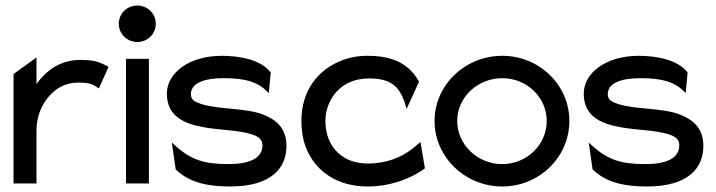

<svg xmlns="http://www.w3.org/2000/svg" viewBox="-20 -664 2593 695"><path d="M29 0H112V-191C112 -244 132 -287 158 -316C181 -343 216 -365 262 -365C307 -365 315 -359 333 -347L338 -344L373 -422L368 -425C340 -438 328 -447 270 -447C197 -447 147 -408 112 -360V-456L29 -396Z M410 -578C410 -541 440 -512 477 -512C514 -512 544 -541 544 -578C544 -615 514 -644 477 -644C440 -644 410 -615 410 -578ZM436 0H519V-451H436Z M584 -325C584 -241 650 -215 720 -203C775 -193 844 -193 891 -178C913 -171 930 -161 930 -138C930 -89 879 -70 807 -70C719 -70 671 -85 612 -139L602 -148L616 -51L618 -49C669 0 740 11 813 11C964 11 1017 -57 1017 -136C1017 -201 978 -232 931 -250C867 -274 771 -267 707 -288C686 -295 671 -302 671 -323C671 -365 723 -381 789 -381C870 -381 912 -367 946 -334L953 -327L960 -402L959 -403C924 -447 850 -462 783 -462C663 -462 584 -399 584 -325Z M1071 -226C1071 -192 1076 -160 1087 -131C1119 -48 1196 11 1311 11C1393 11 1466 -17 1516 -53L1518 -55L1502 -150L1472 -125C1432 -94 1378 -72 1311 -72C1289 -72 1267 -76 1248 -83C1195 -104 1158 -153 1158 -226C1158 -248 1162 -268 1170 -287C1192 -340 1240 -380 1316 -380C1388 -380 1426 -358 1448 -283L1452 -270L1497 -369L1495 -371C1452 -449 1374 -462 1311 -462C1275 -462 1244 -456 1214 -444C1132 -411 1071 -338 1071 -226Z M1553 -226C1553 -95 1664 11 1798 11C1932 11 2041 -95 2041 -226C2041 -357 1932 -462 1798 -462C1664 -462 1553 -357 1553 -226ZM1635 -226C1635 -312 1709 -381 1798 -381C1887 -381 1959 -312 1959 -226C1959 -140 1887 -70 1798 -70C1709 -70 1635 -140 1635 -226Z M2093 -325C2093 -241 2159 -215 2229 -203C2284 -193 2353 -193 2400 -178C2422 -171 2439 -161 2439 -138C2439 -89 2388 -70 2316 -70C2228 -70 2180 -85 2121 -139L2111 -148L2125 -51L2127 -49C2178 0 2249 11 2322 11C2473 11 2526 -57 2526 -136C2526 -201 2487 -232 2440 -250C2376 -274 2280 -267 2216 -288C2195 -295 2180 -302 2180 -323C2180 -365 2232 -381 2298 -381C2379 -381 2421 -367 2455 -334L2462 -327L2469 -402L2468 -403C2433 -447 2359 -462 2292 -462C2172 -462 2093 -399 2093 -325Z"/></svg>

Font: Charger Pro
Style: Bd
Weight: 700
Designer: Jasper
Foundry: Cannot Into Space Fonts
Version: Version 1.09